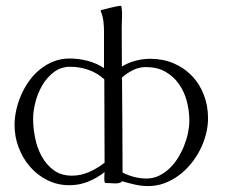

<svg xmlns="http://www.w3.org/2000/svg" viewBox="-20 -626 772 657"><path d="M395 -606Q398.4 -587.4 397.5 -568.8Q396.5 -550.3 396.5 -531.7L397 -398.4Q418.9 -411.6 443.8 -418.2Q468.8 -424.8 494.1 -424.8Q538.1 -424.8 574.5 -409.2Q610.8 -393.6 637 -366.2Q663.1 -338.9 677.5 -301.5Q691.9 -264.2 691.9 -221.2Q691.9 -194.3 684.8 -166.7Q677.7 -139.2 664.6 -113.3Q651.4 -87.4 632.8 -64.9Q614.3 -42.5 591.6 -25.6Q568.8 -8.8 542.5 1Q516.1 10.7 487.3 10.7Q463.9 10.7 441.7 5.6Q419.4 0.5 397.5 -5.9Q396 -2.9 392.6 -1.5Q389.2 0 385.3 0.7Q381.3 1.5 377.4 1.5Q373.5 1.5 371.1 1.5Q363.3 1.5 355.7 0.7Q348.1 0 340.8 0Q339.4 0 338.4 -2.4Q337.4 -4.9 337.2 -7.8Q336.9 -10.7 336.9 -13.4Q336.9 -16.1 336.9 -16.6Q336.9 -22 337.2 -26.9Q337.4 -31.7 337.9 -37.1Q312 -16.6 281.5 -4.4Q251 7.8 217.8 7.8Q176.8 7.8 142.1 -9.5Q107.4 -26.9 82.5 -55.7Q57.6 -84.5 43.7 -121.6Q29.8 -158.7 29.8 -197.8Q29.8 -223.6 35.9 -250.5Q42 -277.3 53.2 -302.7Q64.5 -328.1 80.8 -350.6Q97.2 -373 118.2 -389.6Q139.2 -406.2 164.1 -416Q189 -425.8 217.8 -425.8Q249 -425.8 279.3 -418Q309.6 -410.2 335.9 -393.1V-519.5Q335.9 -536.6 333.7 -554.2Q331.5 -571.8 324.7 -587.9V-589.8L327.1 -591.8Q334 -593.3 343 -595.7Q352.1 -598.1 361.3 -600.3Q370.6 -602.5 379.4 -604.2Q388.2 -606 395 -606ZM336.9 -354.5Q313 -376.5 282.7 -387Q252.4 -397.5 220.2 -397.5Q188.5 -397.5 164.8 -379.6Q141.1 -361.8 125.2 -335Q109.4 -308.1 101.3 -276.9Q93.3 -245.6 93.3 -218.8Q93.3 -188.5 100.1 -154.3Q106.9 -120.1 122.6 -91.3Q138.2 -62.5 163.6 -43.7Q189 -24.9 226.1 -24.9Q256.8 -24.9 285.4 -37.6Q314 -50.3 337.9 -69.3ZM397.5 -360.8Q397.9 -278.8 398.7 -198.2Q399.4 -117.7 399.4 -35.6Q418.5 -25.9 439.2 -20.5Q460 -15.1 481.4 -15.1Q503.9 -15.1 523.4 -24.4Q543 -33.7 559.3 -49.1Q575.7 -64.5 588.4 -84.7Q601.1 -105 609.9 -127Q618.7 -148.9 623.3 -171.1Q627.9 -193.4 627.9 -212.9Q627.9 -247.1 619.1 -280Q610.4 -313 592 -338.9Q573.7 -364.7 545.9 -380.6Q518.1 -396.5 479.5 -396.5Q456.1 -396.5 435.3 -386.2Q414.6 -376 397.5 -360.8Z"/></svg>

Font: CAT Linz
Style: Regular
Weight: 400
Designer: Peter Wiegel
Foundry: Peter Wiegel
Version: Version 1.08